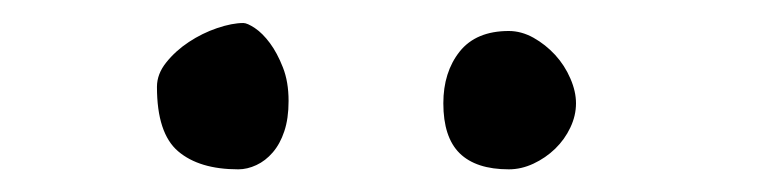

<svg xmlns="http://www.w3.org/2000/svg" viewBox="-20 -726 655 166"><path d="M186 -579.6Q152.3 -579.6 134 -595.2Q115.7 -610.8 115.7 -650.9Q115.7 -662.1 123.8 -672.1Q131.8 -682.1 143.3 -689.7Q154.8 -697.3 167.7 -701.7Q180.7 -706.1 190.4 -706.1Q193.8 -706.1 200.4 -701.7Q207 -697.3 213.4 -688.7Q219.7 -680.2 224.6 -667.7Q229.5 -655.3 229.5 -638.7Q229.5 -623.5 225.8 -612.5Q222.2 -601.6 215.8 -594.2Q209.5 -586.9 201.7 -583.3Q193.8 -579.6 186 -579.6ZM419.9 -579.6Q391.6 -579.6 377.4 -593.5Q363.3 -607.4 363.3 -636.7Q363.3 -663.6 377.4 -681.4Q391.6 -699.2 419.9 -699.2Q430.7 -699.2 441.2 -693.4Q451.7 -687.5 460 -678.5Q468.3 -669.4 473.1 -658.2Q478 -647 478 -636.7Q478 -626 473.1 -615.7Q468.3 -605.5 460 -597.4Q451.7 -589.4 441.2 -584.5Q430.7 -579.6 419.9 -579.6Z"/></svg>

Font: Short Stack
Style: Regular
Weight: 400
Designer: James Grieshaber
Foundry: James Grieshaber
Version: Version 1.002